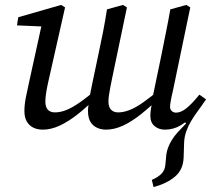

<svg xmlns="http://www.w3.org/2000/svg" viewBox="-20 -513 864 779"><path d="M603 246 596 217Q621 206 635 192Q649 178 651 155L655 113Q657 99 662.5 84.5Q668 70 677.5 54.5Q687 39 701.5 23Q716 7 735 -12L727 -22L786 -110H816Q800 -86 784 -64.5Q768 -43 755.5 -22Q743 -1 735.5 20.5Q728 42 727 66L725 127Q723 176 689.5 204Q656 232 603 246ZM154 13Q132 13 115.5 5Q99 -3 89 -19.5Q79 -36 79 -63Q79 -90 86 -123Q93 -156 99 -184L153 -430L165 -405L49 -410L54 -443L228 -493L244 -483L179 -195Q172 -165 168 -141.5Q164 -118 164 -101Q164 -79 174 -68Q184 -57 203 -57Q225 -57 249 -66.5Q273 -76 304.5 -98Q336 -120 378 -156L382 -119H372Q334 -80 296 -50Q258 -20 222.5 -3.5Q187 13 154 13ZM410 13Q390 13 373 5Q356 -3 346.5 -19.5Q337 -36 337 -63Q337 -73 339 -86.5Q341 -100 345 -112H342Q345 -130 349 -147.5Q353 -165 356 -182L379 -291Q389 -337 398 -383Q407 -429 414 -475L479 -493L495 -483L435 -196Q431 -176 427.5 -158.5Q424 -141 422 -126.5Q420 -112 420 -101Q420 -79 430.5 -68Q441 -57 459 -57Q481 -57 505.5 -66.5Q530 -76 560 -97Q590 -118 631 -152L643 -119H630Q590 -80 552.5 -50Q515 -20 479.5 -3.5Q444 13 410 13ZM649 13Q624 13 607 -1.5Q590 -16 590 -43Q590 -56 592.5 -72Q595 -88 599 -110V-117L635 -290Q644 -336 653.5 -382.5Q663 -429 671 -475L736 -493L752 -483L681 -142Q676 -122 673 -105Q670 -88 670 -79Q670 -69 677 -62.5Q684 -56 694 -56Q714 -56 736 -73.5Q758 -91 789 -129L816 -110Q793 -78 767.5 -50Q742 -22 713 -4.5Q684 13 649 13Z"/></svg>

Font: Source Serif 4 18pt
Style: Italic
Weight: 400
Italic angle: -12°
Designer: Frank Grießhammer
Foundry: Adobe Systems Incorporated
Version: Version 4.004;hotconv 1.0.116;makeotfexe 2.5.65601